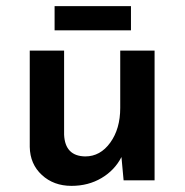

<svg xmlns="http://www.w3.org/2000/svg" viewBox="-20 -588 602 626"><path d="M484 -423V0H383L376 -76Q354 -33 311 -7.5Q268 18 213 18Q155 18 116.5 -17.5Q78 -53 77 -109V-423H189V-149Q192 -79 258 -78Q307 -78 339.5 -123Q372 -168 372 -236V-423ZM407 -568V-489H158V-568Z"/></svg>

Font: Josefin Sans SemiBold
Style: Regular
Weight: 600
Designer: Santiago Orozco
Foundry: Typemade
Version: Version 2.000